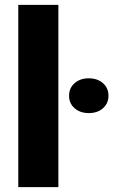

<svg xmlns="http://www.w3.org/2000/svg" viewBox="-20 -770 466 790"><path d="M220.2 -750V0H55.2V-750ZM264.2 -376Q264.2 -407.7 286.9 -427.7Q309.6 -447.8 345.2 -447.8Q381.3 -447.8 403.8 -427.7Q426.3 -407.7 426.3 -376Q426.3 -344.7 403.8 -324.7Q381.3 -304.7 345.2 -304.7Q309.6 -304.7 286.9 -324.7Q264.2 -344.7 264.2 -376Z"/></svg>

Font: Vazirmatn UI FD Black
Style: Regular
Weight: 900
Designer: Saber Rastikerdar
Foundry: Saber Rastikerdar
Version: Version 33.003